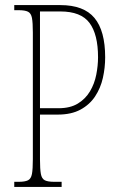

<svg xmlns="http://www.w3.org/2000/svg" viewBox="-20 -734 473 754"><path d="M36 0V-20H53Q78 -20 90 -26Q102 -32 105.5 -51Q109 -70 109 -109V-606Q109 -645 105.5 -663.5Q102 -682 90 -688Q78 -694 53 -694H36V-714H217Q309 -714 351 -663.5Q393 -613 393 -509Q393 -468 384 -428Q375 -388 353.5 -355.5Q332 -323 296 -303.5Q260 -284 207 -284H137V-108Q137 -70 140.5 -51Q144 -32 156 -26Q168 -20 193 -20H222V0ZM210 -309Q256 -309 286 -327.5Q316 -346 333.5 -375.5Q351 -405 358 -440.5Q365 -476 365 -509Q365 -599 331.5 -644Q298 -689 217 -689H137V-309Z"/></svg>

Font: Noto Serif Georgian ExtraCondensed Thin
Style: Regular
Weight: 100
Width: 2
Designer: Monotype Design Team, Akaki Razmadze
Foundry: Google LLC
Version: Version 2.003; ttfautohint (v1.8.4.7-5d5b)